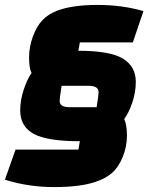

<svg xmlns="http://www.w3.org/2000/svg" viewBox="-28 -638 636 779"><path d="M364 -203Q372 -253 372 -264Q372 -290 331 -290H222Q214 -240 214 -228Q214 -203 255 -203ZM-8 91 35 -31H290L296 -65Q163 -65 108.5 -95Q54 -125 54 -190Q54 -231 68 -273.5Q82 -316 100 -342Q90 -361 90 -404.5Q90 -448 105.5 -490Q121 -532 144.5 -556.5Q168 -581 205 -595Q266 -618 367 -618Q468 -618 554 -593L511 -466H296L290 -432Q419 -432 471 -400Q523 -368 523 -306Q523 -264 509 -222.5Q495 -181 476 -155Q487 -132 487 -87Q487 -42 469.5 0Q452 42 425.5 64.5Q399 87 359 100Q298 121 192 121Q86 121 -8 91Z"/></svg>

Font: Changa One
Style: Italic
Weight: 400
Italic angle: -12°
Designer: Eduardo Rodriguez Tunni
Foundry: Eduardo Rodriguez Tunni
Version: Version 1.003